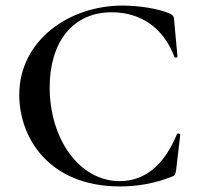

<svg xmlns="http://www.w3.org/2000/svg" viewBox="-20 -656 709 688"><path d="M419 -636C226 -636 49 -510 49 -316C49 -165 153 12 410 12C471 12 533 2 596 -23C607 -27 608 -30 611 -46L626 -174C626 -177 616 -180 614 -175C566 -60 496 -7 409 -7C265 -7 158 -157 158 -343C158 -503 239 -612 380 -612C485 -612 566 -556 605 -452C607 -447 616 -450 616 -453L604 -583C603 -597 601 -601 589 -607C550 -625 477 -636 419 -636Z"/></svg>

Font: Cormorant SC Semi
Style: Regular
Weight: 600
Designer: Christian Thalmann (Catharsis Fonts)
Version: Version 1.000;PS 001.000;hotconv 1.0.70;makeotf.lib2.5.58329